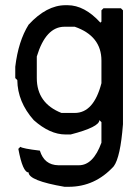

<svg xmlns="http://www.w3.org/2000/svg" viewBox="-20 -512 525 731"><path d="M229.5 -492.2H237.3Q301.8 -492.2 362.3 -425.8L366.2 -429.7V-472.7L374 -480.5H440.4L448.2 -472.7V-39.1Q438.5 86.9 413.1 121.1Q341.8 199.2 241.2 199.2H225.6Q88.9 175.8 88.9 144.5Q66.4 144.5 49.8 54.7L57.6 46.9Q65.4 53.7 131.8 61.5Q148.4 116.2 202.1 117.2H280.3Q335 117.2 366.2 31.2V-46.9L358.4 -54.7Q358.4 -28.3 249 0H229.5Q169.9 0 108.4 -54.7Q46.9 -124 45.9 -207L38.1 -214.8V-257.8Q49.8 -355.5 88.9 -418Q157.2 -492.2 229.5 -492.2ZM120.1 -214.8Q120.1 -119.1 213.9 -82H264.6Q336.9 -82 366.2 -195.3V-281.2Q366.2 -375 264.6 -410.2H225.6Q154.3 -410.2 120.1 -296.9Z"/></svg>

Font: Dehalvi Khush Khat
Style: Regular
Weight: 400
Version: Version 002.500